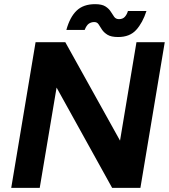

<svg xmlns="http://www.w3.org/2000/svg" viewBox="-20 -903 813 923"><path d="M34 0 151 -700H294L557 -227L636 -700H772L655 0H519L252 -482L171 0ZM548 -725Q514 -725 496.5 -736Q479 -747 470 -761Q461 -775 454 -786Q447 -797 433 -797Q419 -797 407.5 -789.5Q396 -782 387 -759H299Q316 -821 348.5 -852Q381 -883 437 -883Q470 -883 487 -872Q504 -861 512.5 -847Q521 -833 529 -822Q537 -811 552 -811Q570 -811 580 -822Q590 -833 595 -850H684Q666 -794 635 -759.5Q604 -725 548 -725Z"/></svg>

Font: Figtree
Style: Bold Italic
Weight: 700
Italic angle: -9.5°
Foundry: Erik Kennedy
Version: Version 2.001;gftools[0.9.30]